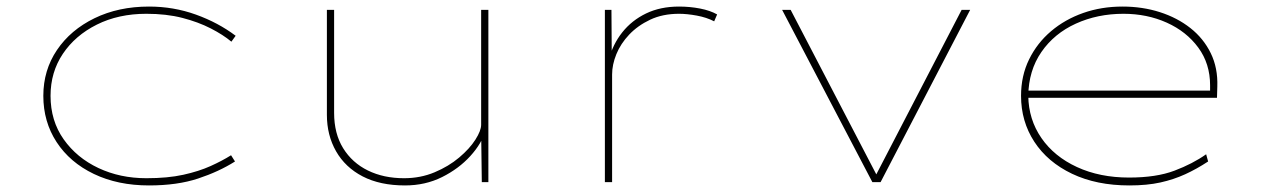

<svg xmlns="http://www.w3.org/2000/svg" viewBox="-20 -555 3848 585"><path d="M434 10Q339 10 266 -25Q193 -60 152.5 -122Q112 -184 112 -263Q112 -341 153.5 -402.5Q195 -464 268 -499.5Q341 -535 434 -535Q509 -535 577 -510.5Q645 -486 698 -446L685 -428Q660 -449 622 -468.5Q584 -488 535.5 -500.5Q487 -513 426 -513Q341 -513 275 -480Q209 -447 171.5 -391Q134 -335 134 -263Q134 -187 174 -130.5Q214 -74 280 -43Q346 -12 426 -12Q491 -12 538.5 -22.5Q586 -33 621.5 -49Q657 -65 684 -82L696 -63Q647 -32 583.5 -11Q520 10 434 10Z M1214 10Q1138 10 1085 -17.5Q1032 -45 1004 -94Q976 -143 976 -205V-525H998V-211Q998 -148 1025.5 -103.5Q1053 -59 1101 -35.5Q1149 -12 1211 -12Q1261 -12 1304 -30Q1347 -48 1379 -75Q1411 -102 1428.5 -129.5Q1446 -157 1446 -175V-525H1468V0H1448L1446 -153L1459 -157Q1448 -118 1413 -79.5Q1378 -41 1327 -15.5Q1276 10 1214 10Z M1823 0V-525H1843L1844 -377L1834 -371Q1847 -420 1876 -456.5Q1905 -493 1948.5 -514Q1992 -535 2049 -535Q2082 -535 2113 -529Q2144 -523 2165 -511L2156 -490Q2133 -502 2103 -507.5Q2073 -513 2049 -513Q1999 -513 1961 -495Q1923 -477 1897 -449.5Q1871 -422 1858 -390Q1845 -358 1845 -328V0Z M2638 0 2363 -525H2389L2654 -16H2646L2910 -525H2936L2663 0Z M3421 10Q3321 10 3246.5 -25.5Q3172 -61 3131.5 -123Q3091 -185 3091 -263Q3091 -324 3115.5 -374Q3140 -424 3182.5 -460Q3225 -496 3280.5 -515.5Q3336 -535 3400 -535Q3461 -535 3514 -518Q3567 -501 3607 -469.5Q3647 -438 3669 -393Q3691 -348 3689 -291L3688 -257H3103V-279H3677L3667 -270V-295Q3667 -361 3631 -410Q3595 -459 3535 -486Q3475 -513 3403 -513Q3324 -513 3258 -483Q3192 -453 3153 -396.5Q3114 -340 3113 -263Q3114 -191 3153 -134.5Q3192 -78 3261.5 -46Q3331 -14 3420 -14Q3503 -14 3558.5 -35Q3614 -56 3655 -85L3661 -63Q3626 -40 3591 -24Q3556 -8 3515.5 1Q3475 10 3421 10Z"/></svg>

Font: Lexend Tera Thin
Style: Regular
Weight: 250
Version: Version 1.007